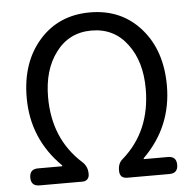

<svg xmlns="http://www.w3.org/2000/svg" viewBox="-52 -782 844 834"><g transform="rotate(-5 370.0 -364.5)"><path d="M86.9 0Q49.8 0 49.8 -37.1Q49.8 -74.2 86.9 -74.2H192.4V-78.1Q64.5 -204.1 64.5 -383.8Q64.5 -536.1 147.5 -631.8Q232.4 -729.5 370.1 -729.5Q507.8 -729.5 592.8 -631.8Q675.8 -536.1 675.8 -383.8Q675.8 -204.1 547.9 -78.1V-74.2H653.3Q690.4 -74.2 690.4 -37.1Q690.4 0 653.3 0H469.7Q436.5 0 436.5 -33.2V-36.1Q436.5 -66.4 457 -83Q583 -193.4 583 -377.9Q583 -497.1 526.4 -572.3Q468.8 -650.4 370.1 -650.4Q271.5 -650.4 213.9 -572.3Q157.2 -497.1 157.2 -377.9Q157.2 -196.3 280.3 -85Q303.7 -64.5 303.7 -32.2V-29.3Q303.7 -16.6 295.9 -8.3Q288.1 0 274.4 0H176.8Z"/></g></svg>

Font: Bpmf GenSen Rounded R
Style: R
Weight: 400
Foundry: But Ko
Version: Version 1.320